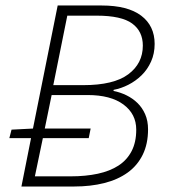

<svg xmlns="http://www.w3.org/2000/svg" viewBox="-20 -679 640 699"><path d="M58 0 93 -176H14L22 -207L100 -211L190 -659H350Q445 -659 494 -622Q543 -585 543 -519Q543 -484 530 -455Q517 -426 495.5 -405Q474 -384 447.5 -370.5Q421 -357 394 -352L393 -348Q418 -343 440.5 -332Q463 -321 480.5 -304Q498 -287 508.5 -263Q519 -239 519 -208Q519 -155 499.5 -115.5Q480 -76 444.5 -50.5Q409 -25 359.5 -12.5Q310 0 250 0ZM107 -37H237Q292 -37 336 -46.5Q380 -56 411 -76Q442 -96 459 -128.5Q476 -161 476 -207Q476 -264 429.5 -298.5Q383 -333 299 -333H168L143 -211H310L303 -176H136ZM174 -369H283Q394 -369 447 -408.5Q500 -448 500 -513Q500 -565 461 -593.5Q422 -622 332 -622H225Z"/></svg>

Font: Source Code Pro Light
Style: Italic
Weight: 300
Italic angle: -11°
Monospace: yes
Designer: Paul D. Hunt, Teo Tuominen
Foundry: Adobe Systems Incorporated
Version: Version 1.050;PS 1.000;hotconv 16.6.51;makeotf.lib2.5.65220